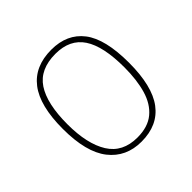

<svg xmlns="http://www.w3.org/2000/svg" viewBox="-146 -677 822 822"><g transform="rotate(-45 265.5 -266.0)"><path d="M265 10Q172 10 118.5 -58Q65 -126 65 -267Q65 -407 117 -474.5Q169 -542 270 -542Q365 -542 415.5 -476.5Q466 -411 466 -267Q466 -126 415 -58Q364 10 265 10ZM265 -15Q329 -15 367 -46.5Q405 -78 421.5 -134.5Q438 -191 438 -267Q438 -395 397.5 -456Q357 -517 270 -517Q176 -517 134.5 -454.5Q93 -392 93 -267Q93 -148 134.5 -81.5Q176 -15 265 -15Z"/></g></svg>

Font: Noto Serif Myanmar Thin
Style: Regular
Weight: 100
Designer: Ben Mitchell and the Monotype Design Team
Foundry: Monotype Imaging Inc.
Version: Version 2.106; ttfautohint (v1.8.4.7-5d5b)